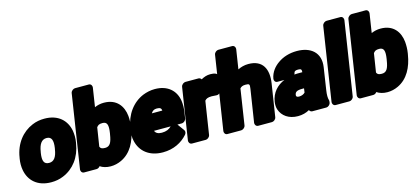

<svg xmlns="http://www.w3.org/2000/svg" viewBox="-64 -1317 4136 1894"><g transform="rotate(-15 2003.5 -370.0)"><path d="M36 -269 34 -259C27 -217 27 -178 34 -140C54 -32 135 48 276 48C320 48 361 41 401 24C511 -21 589 -122 610 -259L612 -269C619 -312 618 -351 612 -388C592 -496 512 -576 371 -576C327 -576 286 -569 246 -552C137 -507 57 -406 36 -269ZM396 -269 394 -259C382 -179 354 -142 305 -142C253 -142 237 -178 250 -259L252 -269C264 -348 293 -386 342 -386C392 -386 408 -348 396 -269Z M883 -556 913 -750C915 -766 905 -788 882 -788H741C725 -788 701 -773 697 -750L581 0C579 16 590 38 613 38H740C751 38 766 32 776 18C802 36 839 48 883 48C922 48 959 39 993 23C1098 -26 1153 -133 1173 -259L1175 -270C1182 -312 1182 -350 1179 -387C1169 -488 1109 -576 978 -576C943 -576 913 -569 883 -556ZM876 -142C842 -142 830 -151 823 -169L853 -359C867 -377 878 -386 913 -386C961 -386 972 -352 959 -270L957 -259C944 -174 924 -142 876 -142Z M1384 -180H1555C1531 -156 1502 -142 1456 -142C1416 -142 1395 -156 1384 -180ZM1624 -180H1670C1686 -180 1709 -195 1713 -218L1722 -278C1729 -320 1729 -360 1724 -396C1708 -501 1631 -576 1498 -576C1455 -576 1414 -567 1376 -552C1265 -506 1187 -401 1166 -265L1163 -246C1157 -207 1157 -169 1166 -134C1190 -28 1276 48 1417 48C1526 48 1612 3 1670 -63C1682 -77 1685 -97 1675 -110ZM1516 -352H1409C1423 -375 1439 -386 1468 -386C1503 -386 1514 -375 1516 -352Z M2065 -576C2030 -576 2001 -566 1971 -549C1966 -557 1956 -566 1943 -566H1809C1793 -566 1769 -551 1765 -528L1683 0C1681 16 1692 38 1715 38H1856C1872 38 1895 23 1899 0L1951 -336C1964 -352 1981 -362 2023 -362C2034 -362 2055 -360 2071 -359C2095 -357 2113 -376 2116 -395L2139 -531C2146 -567 2104 -576 2065 -576Z M2373 -386C2414 -386 2418 -381 2411 -334L2359 0C2357 16 2368 38 2391 38H2532C2548 38 2571 23 2575 0L2627 -333C2648 -471 2602 -576 2453 -576C2413 -576 2377 -566 2346 -550L2377 -750C2379 -766 2368 -788 2345 -788H2204C2188 -788 2165 -773 2161 -750L2045 0C2043 16 2053 38 2076 38H2217C2233 38 2257 23 2261 0L2317 -364C2330 -378 2345 -386 2373 -386Z M2866 -358C2868 -362 2870 -366 2871 -370C2873 -386 2881 -396 2913 -396C2945 -396 2950 -388 2948 -360H2923C2904 -360 2884 -360 2866 -358ZM2949 -576C2873 -576 2806 -555 2753 -517C2710 -487 2666 -438 2655 -370C2653 -354 2663 -332 2686 -332H2757C2682 -301 2623 -240 2609 -148C2605 -119 2606 -93 2614 -69C2637 0 2702 48 2796 48C2841 48 2880 37 2914 18C2918 29 2930 38 2944 38H3087C3103 38 3126 23 3130 0L3131 -8C3132 -13 3132 -19 3131 -24C3123 -50 3123 -82 3130 -128L3164 -352C3187 -500 3088 -576 2949 -576ZM2827 -159C2831 -188 2848 -202 2903 -202H2923L2917 -160C2905 -147 2883 -136 2855 -136C2831 -136 2825 -147 2827 -159Z M3323 38C3339 38 3362 23 3366 0L3482 -750C3484 -766 3474 -788 3451 -788H3310C3294 -788 3270 -773 3266 -750L3150 0C3148 16 3159 38 3182 38Z M3709 -556 3739 -750C3741 -766 3731 -788 3708 -788H3567C3551 -788 3527 -773 3523 -750L3407 0C3405 16 3416 38 3439 38H3566C3577 38 3592 32 3602 18C3628 36 3665 48 3709 48C3748 48 3785 39 3819 23C3924 -26 3979 -133 3999 -259L4001 -270C4008 -312 4008 -350 4005 -387C3995 -488 3935 -576 3804 -576C3769 -576 3739 -569 3709 -556ZM3702 -142C3668 -142 3656 -151 3649 -169L3679 -359C3693 -377 3704 -386 3739 -386C3787 -386 3798 -352 3785 -270L3783 -259C3770 -174 3750 -142 3702 -142Z"/></g></svg>

Font: Asimov Print
Style: EIt
Weight: 500
Designer: Google
Version: Version 2.000980; 2014